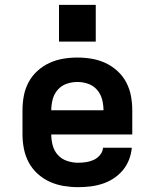

<svg xmlns="http://www.w3.org/2000/svg" viewBox="-20 -766 640 794"><path d="M303 8Q273 8 243 3Q213 -2 185.5 -14.5Q158 -27 135.5 -47.5Q113 -68 99 -94Q85 -120 79 -150Q73 -180 73 -210V-310Q73 -340 78.5 -369.5Q84 -399 98 -425.5Q112 -452 134.5 -472.5Q157 -493 184 -505.5Q211 -518 240.5 -523Q270 -528 300 -528Q330 -528 359.5 -523Q389 -518 416 -505.5Q443 -493 465.5 -472.5Q488 -452 502 -425.5Q516 -399 521.5 -369.5Q527 -340 527 -310V-210H192Q192 -187 198 -164.5Q204 -142 219.5 -125Q235 -108 257.5 -100.5Q280 -93 303 -93Q319 -93 336 -95.5Q353 -98 368 -105Q383 -112 394 -125.5Q405 -139 406 -155H525Q523 -130 513.5 -105.5Q504 -81 487.5 -61.5Q471 -42 449.5 -28Q428 -14 403.5 -6Q379 2 353.5 5Q328 8 303 8ZM192 -310H408Q408 -333 402 -355.5Q396 -378 381 -395Q366 -412 344.5 -419.5Q323 -427 300 -427Q277 -427 255.5 -419.5Q234 -412 219 -395Q204 -378 198 -355.5Q192 -333 192 -310ZM376 -594H224V-746H376Z"/></svg>

Font: Iosevka SS04 Extended
Style: Bold
Weight: 700
Width: 7
Monospace: yes
Designer: Belleve Invis
Foundry: Belleve Invis
Version: Version 19.0.0; ttfautohint (v1.8.4)